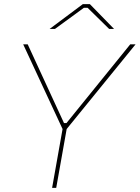

<svg xmlns="http://www.w3.org/2000/svg" viewBox="-20 -916 681 936"><path d="M285 -287 93 -700H115L292 -316H304L615 -700H641L305 -287L254 0H234ZM384 -896H418L536 -775H512L407 -878H389L248 -775H222Z"/></svg>

Font: Fixel Italic Variable 20240409 Display Thin
Style: Italic
Weight: 100
Italic angle: -10°
Designer: AlfaBravo + MacPaw
Foundry: Kyrylo Tkachov, Marchela Mozhyna, Serhii Makarenko, Maria Weinstein, Zakhar Kryvoshyya
Version: Version 1.211;Glyphs 3.2 (3225)